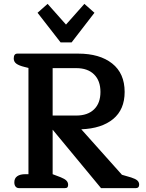

<svg xmlns="http://www.w3.org/2000/svg" viewBox="-20 -972 752 992"><path d="M350 -753H293L174 -906L226 -952L321 -845L416 -952L468 -906ZM79 0Q67 0 60.5 -8Q54 -16 54 -30Q54 -51 69 -61.5Q84 -72 110 -72H127V-621L107 -626Q78 -633 64.5 -643Q51 -653 51 -670Q51 -695 70 -695H384Q495 -695 559.5 -644Q624 -593 624 -497Q624 -406 564.5 -357Q505 -308 400 -304L610 -69L658 -55Q680 -48 689.5 -39.5Q699 -31 699 -18Q699 0 682 0H502L252 -302V-72L294 -56Q314 -48 323 -39Q332 -30 332 -17Q332 -9 328.5 -4.5Q325 0 315 0ZM374 -375Q433 -375 466 -407Q499 -439 499 -497Q499 -555 466 -587.5Q433 -620 374 -620H252V-375Z"/></svg>

Font: Maitree Semibold
Style: Regular
Weight: 600
Designer: CadsonDemak Team
Foundry: CadsonDemak
Version: Version 1.010